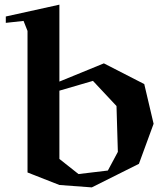

<svg xmlns="http://www.w3.org/2000/svg" viewBox="-20 -790 723 824"><path d="M234.9 -770 4.9 -719.2V-691.9L81.1 -700.2L98.1 -657.2V-49.8L234.9 3.9L374 14.2L576.2 -86.9L639.2 -258.8L599.1 -429.2L425.8 -518.1L234.9 -439.9ZM234.9 -107.9V-400.9L378.9 -442.9L480 -335L485.8 -138.2L442.9 -58.1L316.9 -43Z"/></svg>

Font: Ortica Angular Bold
Style: Regular
Weight: 700
Designer: Benedetta Bovani
Foundry: Collletttivo
Version: Version 2.000;Glyphs 3.1.2 (3151)